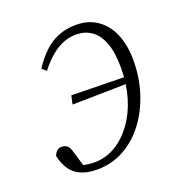

<svg xmlns="http://www.w3.org/2000/svg" viewBox="-98 -575 635 674"><g transform="rotate(-20 219.0 -238.5)"><path d="M155 13Q119 13 94.5 2.5Q70 -8 55.5 -29Q41 -50 34 -81Q38 -92 45 -98.5Q52 -105 62 -105Q76 -105 84 -97.5Q92 -90 96 -74L116 -7L89 -9L87 -28Q98 -23 108 -20Q118 -17 130 -15.5Q142 -14 156 -14Q198 -15 233.5 -36.5Q269 -58 296.5 -96Q324 -134 339 -184.5Q354 -235 354 -294Q354 -353 340 -389Q326 -425 301.5 -441.5Q277 -458 245 -458Q219 -458 195 -448Q171 -438 149 -419Q127 -400 106 -373L90 -387Q112 -420 136 -443Q160 -466 190 -478Q220 -490 257 -490Q302 -490 335 -467.5Q368 -445 386 -403.5Q404 -362 404 -304Q404 -240 385.5 -183Q367 -126 334 -82Q301 -38 255 -12.5Q209 13 155 13ZM150 -231 157 -263 373 -259 370 -235Z"/></g></svg>

Font: Source Serif 4 18pt Light
Style: Italic
Weight: 300
Italic angle: -12°
Designer: Frank Grießhammer
Foundry: Adobe Systems Incorporated
Version: Version 4.004;hotconv 1.0.116;makeotfexe 2.5.65601